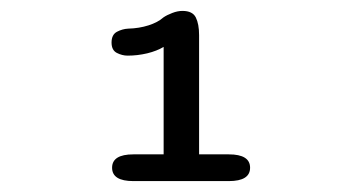

<svg xmlns="http://www.w3.org/2000/svg" viewBox="-20 -642 659 352"><path d="M224.5 -310Q185.5 -310 185.5 -334.5Q185.5 -359 224.5 -359H280V-556Q267.5 -548.5 249.8 -544.2Q232 -540 214 -540Q204 -540 194.2 -545Q184.5 -550 184.5 -564Q184.5 -578.5 194.5 -583.8Q204.5 -589 215 -589.5Q235 -590 252.2 -595.5Q269.5 -601 279.5 -610Q286 -614.5 295.8 -618.2Q305.5 -622 314.5 -622Q333 -622 339 -610Q345 -598 345 -577.5V-359H399.5Q438.5 -359 438.5 -334.5Q438.5 -310 399.5 -310Z"/></svg>

Font: Sono Monospace Medium
Style: Regular
Weight: 500
Designer: Tyler Finck
Foundry: Tyler Finck
Version: Version 2.112